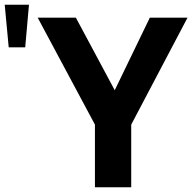

<svg xmlns="http://www.w3.org/2000/svg" viewBox="-150 -795 829 815"><path d="M646 -720 407 -266V0H253V-266L10 -720H172L337 -412L486 -720ZM-27 -775 -43 -594H-113L-130 -775Z"/></svg>

Font: cwTeXHei
Style: Medium
Weight: 500
Version: Version 1.17